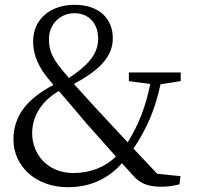

<svg xmlns="http://www.w3.org/2000/svg" viewBox="-20 -766 820 800"><path d="M286 -45C176 -45 114 -126 114 -210C114 -269 141 -337 225 -387C263 -343 293 -308 340 -252C380 -207 419 -163 463 -114C418 -69 355 -45 286 -45ZM184 -604C184 -666 232 -711 290 -711C348 -711 389 -671 389 -604C389 -536 339 -489 267 -441C257 -453 247 -465 236 -478C192 -532 184 -564 184 -604ZM733 -428V-464H517V-428L606 -416C587 -321 557 -245 512 -173C465 -224 423 -268 377 -318C340 -359 313 -388 288 -416C396 -475 450 -530 450 -607C450 -687 395 -746 290 -746C192 -746 118 -687 118 -594C118 -537 140 -484 192 -425L203 -412C92 -355 36 -282 36 -185C36 -75 127 14 263 14C367 14 439 -30 488 -86L536 -33C567 1 600 12 653 12C679 12 700 9 728 2L732 -32L635 -42L536 -147C591 -228 626 -309 649 -415Z"/></svg>

Font: Source Han Serif
Style: Regular
Weight: 400
Designer: Ryoko NISHIZUKA 西塚涼子 (kana & ideographs); Frank Grießhammer (Latin, Greek & Cyrillic); Wenlong ZHANG 张文龙 (bopomofo); San
Foundry: Adobe Systems Incorporated
Version: Version 1.001;PS 1.001;hotconv 16.6.54;makeotf.lib2.5.65590